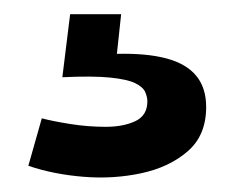

<svg xmlns="http://www.w3.org/2000/svg" viewBox="-20 -26 331 271"><path d="M20 208 39 141Q54 145 79 149Q104 153 129 153Q154 153 171 145Q188 137 188 117Q188 111 185 104Q182 97 171 91.5Q160 86 135.5 83.5Q111 81 68 83L79 -6H151L145 50Q187 49 215 56.5Q243 64 257 81Q271 98 271 125Q271 165 245 187.5Q219 210 179.5 218.5Q140 227 97.5 223.5Q55 220 20 208Z"/></svg>

Font: Bricolage Grotesque 36pt SemiBold
Style: Regular
Weight: 600
Designer: Mathieu Triay
Foundry: Atelier Triay
Version: Version 1.001;gftools[0.9.33.dev8+g029e19f]